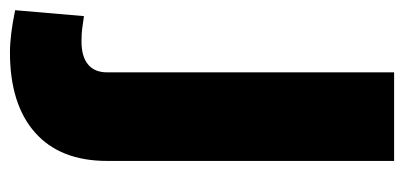

<svg xmlns="http://www.w3.org/2000/svg" viewBox="-230 -570 800 380"><g transform="rotate(-90 170.0 -380.0)"><path d="M41.5 -567.9Q41.5 -661.1 97.7 -710.7Q153.8 -760.3 256.3 -760.3Q290.5 -760.3 339.8 -750L328.1 -613.8Q313 -616.2 303 -617.4Q293 -618.7 277.8 -618.7Q248 -618.7 232.4 -605.7Q216.8 -592.8 216.8 -567.9V0H41.5Z"/></g></svg>

Font: Heebo Black
Style: Regular
Weight: 900
Designer: Oded Ezer
Foundry: Meir Sadan
Version: Version 2.001; ttfautohint (v1.5.14-ce02) -l 8 -r 50 -G 200 